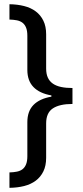

<svg xmlns="http://www.w3.org/2000/svg" viewBox="-20 -734 394 912"><path d="M109.9 -153.8Q109.9 -205.6 138.9 -235.4Q168 -265.1 224.1 -274.9V-280.8Q168 -290.5 138.9 -320.6Q109.9 -350.6 109.9 -401.9V-564Q109.9 -587.4 104 -602.3Q98.1 -617.2 87.2 -625.7Q76.2 -634.3 60.3 -637.5Q44.4 -640.6 24.9 -641.1V-713.9Q62.5 -713.4 94.5 -705.3Q126.5 -697.3 149.7 -679.9Q172.9 -662.6 186 -635.7Q199.2 -608.9 199.2 -570.8V-408.2Q199.2 -382.8 207.3 -365.2Q215.3 -347.7 231.2 -336.7Q247.1 -325.7 270.5 -320.8Q293.9 -315.9 324.2 -315.9V-240.2Q263.2 -240.2 231.2 -219.2Q199.2 -198.2 199.2 -147.9V15.1Q199.2 53.2 186 80.1Q172.9 106.9 149.7 124.3Q126.5 141.6 94.5 149.7Q62.5 157.7 24.9 158.2V85Q44.4 84.5 60.3 81.3Q76.2 78.1 87.2 69.6Q98.1 61 104 46.1Q109.9 31.2 109.9 7.8Z"/></svg>

Font: Nokora
Style: Regular
Weight: 400
Foundry: Danh Hong
Version: Version 1.3 October 31, 2012